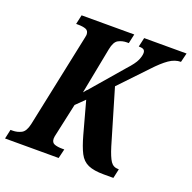

<svg xmlns="http://www.w3.org/2000/svg" viewBox="-145 -840 965 966"><g transform="rotate(20 337.0 -357.0)"><path d="M-19 0 -8 -50H3Q28 -50 49.5 -61Q71 -72 80 -113L181 -594Q184 -610 186 -618Q188 -626 188 -630Q188 -652 172 -658Q156 -664 130 -664H120L131 -714H413L402 -664H392Q367 -664 346.5 -653Q326 -642 318 -600L270 -352L285 -370H286L434 -542Q469 -580 479 -603Q489 -626 489 -642Q489 -654 482 -659.5Q475 -665 455 -665L466 -714H693L681 -665Q649 -665 618 -643.5Q587 -622 547 -579L411 -436L497 -145Q513 -93 527.5 -71.5Q542 -50 569 -50H572L561 0H509Q456 0 425.5 -13.5Q395 -27 378 -60Q361 -93 345 -151L298 -323L252 -278L216 -113Q211 -93 211 -84Q211 -62 227.5 -56Q244 -50 269 -50H280L268 0Z"/></g></svg>

Font: Noto Serif ExtraCondensed
Style: Bold Italic
Weight: 700
Width: 2
Italic angle: -12°
Designer: Monotype Design Team
Foundry: Monotype Imaging Inc.
Version: Version 2.013; ttfautohint (v1.8.4.7-5d5b)